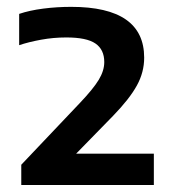

<svg xmlns="http://www.w3.org/2000/svg" viewBox="-20 -834 493 546"><path d="M40.5 -308V-365.5L207 -541Q245 -581 260.8 -607Q276.5 -633 276.5 -657.5Q276.5 -693 251.5 -710.2Q226.5 -727.5 168.5 -727.5Q132 -727.5 96.5 -721Q61 -714.5 34.5 -705.5V-794.5Q64 -804.5 102.8 -809.5Q141.5 -814.5 182.5 -814.5Q390 -814.5 390 -670Q390 -628.5 369.2 -590.8Q348.5 -553 301.5 -504.5L196.5 -397H417.5V-308Z"/></svg>

Font: Encode Sans Exp SmBold
Style: Regular
Weight: 600
Width: 7
Designer: Multiple Designers
Foundry: Impallari Type
Version: Version 3.002; ttfautohint (v1.8.3) -l 8 -r 50 -G 200 -x 14 